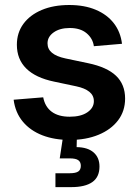

<svg xmlns="http://www.w3.org/2000/svg" viewBox="-20 -559 565 783"><path d="M264.6 11.7Q201.7 11.7 152.6 -7.3Q103.5 -26.4 73 -63Q42.5 -99.6 35.6 -152.3L156.2 -162.1Q163.6 -123.5 190.9 -103.3Q218.3 -83 264.2 -83Q310.1 -83 336.4 -101.1Q362.8 -119.1 362.8 -146.5Q362.8 -169.9 344.2 -184.8Q325.7 -199.7 291 -207L200.7 -226.1Q125.5 -241.7 87.2 -279.5Q48.8 -317.4 48.8 -376.5Q48.8 -425.3 75.4 -461.7Q102.1 -498 150.1 -518.3Q198.2 -538.6 262.2 -538.6Q324.7 -538.6 370.8 -519Q417 -499.5 444.3 -464.1Q471.7 -428.7 477.5 -380.4L362.8 -370.6Q358.4 -402.3 333 -423.6Q307.6 -444.8 264.6 -444.8Q224.1 -444.8 199 -427Q173.8 -409.2 173.8 -382.3Q173.8 -358.9 191.9 -343.8Q210 -328.6 246.6 -320.8L339.4 -301.3Q416.5 -285.2 453.4 -249.8Q490.2 -214.4 490.2 -157.2Q490.2 -106 461.4 -68.1Q432.6 -30.3 381.6 -9.3Q330.6 11.7 264.6 11.7ZM206.1 204.1V147.5H264.6Q288.6 147.5 299.1 140.4Q309.6 133.3 309.6 117.2Q309.6 101.6 299.1 94.2Q288.6 86.9 264.6 86.9H223.6L240.2 -22H293.5V0L292.5 41Q337.4 41.5 361.6 62.5Q385.7 83.5 385.7 120.1Q385.7 163.1 356.4 183.6Q327.1 204.1 270.5 204.1Z"/></svg>

Font: Inter 24pt SemiBold
Style: Regular
Weight: 600
Designer: Rasmus Andersson
Foundry: rsms
Version: Version 4.001;git-66647c0bb